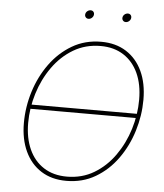

<svg xmlns="http://www.w3.org/2000/svg" viewBox="-60 -950 867 1013"><g transform="rotate(5 373.5 -444.0)"><path d="M677.7 -375 673.8 -352.5H100.6L104.5 -375ZM328.6 9.8Q251 9.8 195.3 -25.6Q139.6 -61 109.6 -125.2Q79.6 -189.5 79.6 -275.4Q79.6 -359.9 105.2 -441.9Q130.9 -523.9 179.2 -590.6Q227.5 -657.2 295.7 -697.3Q363.8 -737.3 449.2 -737.3Q526.4 -737.3 582 -701.9Q637.7 -666.5 667.5 -602.5Q697.3 -538.6 697.3 -452.1Q697.3 -368.2 671.9 -285.9Q646.5 -203.6 598.6 -137Q550.8 -70.3 482.7 -30.3Q414.6 9.8 328.6 9.8ZM329.6 -12.7Q409.7 -12.7 473.4 -50.8Q537.1 -88.9 582 -152.6Q627 -216.3 650.9 -293.7Q674.8 -371.1 674.8 -450.2Q674.8 -530.8 647.7 -590.1Q620.6 -649.4 569.8 -682.1Q519 -714.8 448.7 -714.8Q368.2 -714.8 304.2 -676.8Q240.2 -638.7 195.1 -575Q149.9 -511.2 126 -433.6Q102.1 -356 102.1 -276.9Q102.1 -197.3 129.2 -137.7Q156.2 -78.1 207.3 -45.4Q258.3 -12.7 329.6 -12.7ZM568.4 -852.1Q559.1 -852.1 553.5 -858.9Q547.9 -865.7 549.3 -875Q550.8 -884.8 558.8 -891.4Q566.9 -897.9 576.7 -897.9Q585.9 -897.9 591.3 -891.4Q596.7 -884.8 595.2 -875Q593.8 -865.7 585.9 -858.9Q578.1 -852.1 568.4 -852.1ZM371.1 -852.1Q361.8 -852.1 356.2 -858.9Q350.6 -865.7 352.1 -875Q353.5 -884.8 361.6 -891.4Q369.6 -897.9 379.4 -897.9Q388.7 -897.9 394 -891.4Q399.4 -884.8 397.9 -875Q396.5 -865.7 388.7 -858.9Q380.9 -852.1 371.1 -852.1Z"/></g></svg>

Font: Inter Thin
Style: Italic
Weight: 250
Italic angle: -9.3988°
Designer: Rasmus Andersson
Foundry: rsms
Version: Version 4.001;git-66647c0bb